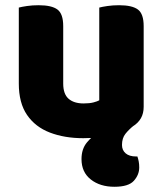

<svg xmlns="http://www.w3.org/2000/svg" viewBox="-20 -513 622 735"><path d="M353 -2 493 -33Q473 -17 460 -0.5Q447 16 447 42Q447 62 461 74Q475 86 501 86H506Q509 95 511 105Q513 115 513 128Q513 156 492.5 179Q472 202 418 202Q363 202 327.5 174Q292 146 292 96Q292 57 313 32Q334 7 353 -2ZM52 -193V-259H222V-193Q222 -153 242.5 -135Q263 -117 300 -117Q323 -117 338 -121Q353 -125 360 -129V-259H530V-104Q530 -79 519.5 -60.5Q509 -42 488 -29Q472 -19 453.5 -11.5Q435 -4 414 2Q389 9 360 12.5Q331 16 299 16Q227 16 171 -5.5Q115 -27 83.5 -73Q52 -119 52 -193ZM530 -216H360V-484Q371 -487 391.5 -490Q412 -493 436 -493Q486 -493 508 -476.5Q530 -460 530 -413ZM222 -216H52V-484Q63 -487 83.5 -490Q104 -493 128 -493Q178 -493 200 -476.5Q222 -460 222 -413Z"/></svg>

Font: Baloo Bhaijaan 2 ExtraBold
Style: Regular
Weight: 800
Designer: Sanskriti Dholi, Noopur Datye and Ek Type
Foundry: Ek Type
Version: Version 1.701